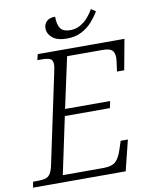

<svg xmlns="http://www.w3.org/2000/svg" viewBox="-114 -977 829 1049"><g transform="rotate(-10 300.5 -453.0)"><path d="M-17 0 -11 -32H11Q37 -32 54.5 -36Q72 -40 83 -55Q94 -70 101 -103L204 -589Q208 -607 210.5 -621Q213 -635 213 -643Q213 -668 197.5 -675Q182 -682 150 -682H127L135 -714H616L585 -545H545Q546 -552 548 -567.5Q550 -583 552 -598Q554 -613 554 -619Q554 -648 540.5 -661.5Q527 -675 488 -675H291L230 -393H480L472 -355H222L155 -39H379Q427 -39 448 -58Q469 -77 484 -123L499 -169H539L497 0ZM308 -770Q254 -770 227.5 -792.5Q201 -815 201 -845Q201 -869 217 -884Q233 -899 264 -899Q264 -854 279.5 -833Q295 -812 333 -812Q364 -812 389.5 -826.5Q415 -841 433.5 -863Q452 -885 464 -906L489 -889Q473 -862 449 -834.5Q425 -807 390 -788.5Q355 -770 308 -770Z"/></g></svg>

Font: Noto Serif Light
Style: Italic
Weight: 300
Italic angle: -12°
Designer: Monotype Design Team
Foundry: Monotype Imaging Inc.
Version: Version 2.013